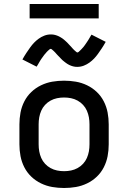

<svg xmlns="http://www.w3.org/2000/svg" viewBox="-20 -931 640 959"><path d="M300 8Q270 8 241 3Q212 -2 185 -15Q158 -28 136.5 -48.5Q115 -69 101.5 -95.5Q88 -122 82.5 -151Q77 -180 77 -210V-310Q77 -340 82.5 -369Q88 -398 101.5 -424.5Q115 -451 136.5 -471.5Q158 -492 185 -505Q212 -518 241 -523Q270 -528 300 -528Q330 -528 359 -523Q388 -518 415 -505Q442 -492 463.5 -471.5Q485 -451 498.5 -424.5Q512 -398 517.5 -369Q523 -340 523 -310V-210Q523 -180 517.5 -151Q512 -122 498.5 -95.5Q485 -69 463.5 -48.5Q442 -28 415 -15Q388 -2 359 3Q330 8 300 8ZM300 -76Q318 -76 335 -79.5Q352 -83 367.5 -91.5Q383 -100 395 -113Q407 -126 414 -142Q421 -158 424 -175Q427 -192 427 -210V-310Q427 -328 424 -345Q421 -362 414 -378Q407 -394 395 -407Q383 -420 367.5 -428.5Q352 -437 335 -440.5Q318 -444 300 -444Q282 -444 265 -440.5Q248 -437 232.5 -428.5Q217 -420 205 -407Q193 -394 186 -378Q179 -362 176 -345Q173 -328 173 -310V-210Q173 -192 176 -175Q179 -158 186 -142Q193 -126 205 -113Q217 -100 232.5 -91.5Q248 -83 265 -79.5Q282 -76 300 -76ZM366 -597Q361 -597 355.5 -597.5Q350 -598 345 -599.5Q340 -601 335.5 -602.5Q331 -604 326 -606.5Q321 -609 317 -611.5Q313 -614 309 -617Q305 -620 300.5 -623.5Q296 -627 292 -630.5Q288 -634 284.5 -638Q281 -642 277.5 -645.5Q274 -649 270.5 -652.5Q267 -656 263 -660.5Q259 -665 255.5 -669Q252 -673 248.5 -676Q245 -679 240.5 -683Q236 -687 234 -687Q230 -687 227 -684Q224 -681 219.5 -677.5Q215 -674 213 -671Q211 -668 208.5 -665.5Q206 -663 203.5 -660Q201 -657 198.5 -653.5Q196 -650 193.5 -646.5Q191 -643 188 -639Q185 -635 182 -630Q179 -625 176 -620Q173 -615 170 -609.5Q167 -604 163 -598L92 -634Q102 -652 112 -667Q122 -682 131 -694.5Q140 -707 150 -717.5Q160 -728 173 -737.5Q186 -747 201.5 -753Q217 -759 234 -759Q239 -759 244.5 -758.5Q250 -758 255 -756.5Q260 -755 264.5 -753.5Q269 -752 274 -749.5Q279 -747 283 -744.5Q287 -742 291 -739.5Q295 -737 299.5 -733Q304 -729 308 -725.5Q312 -722 315.5 -718.5Q319 -715 322.5 -711Q326 -707 329.5 -703.5Q333 -700 337 -695.5Q341 -691 344.5 -687Q348 -683 351.5 -680Q355 -677 359.5 -673Q364 -669 366 -669Q370 -669 373 -672Q376 -675 380.5 -679Q385 -683 387 -685.5Q389 -688 391.5 -690.5Q394 -693 396.5 -696Q399 -699 401.5 -702.5Q404 -706 406.5 -709.5Q409 -713 412 -717.5Q415 -722 418 -726.5Q421 -731 424 -736Q427 -741 430 -746.5Q433 -752 437 -758L508 -722Q498 -704 488 -689Q478 -674 469 -661.5Q460 -649 450 -638.5Q440 -628 427 -618.5Q414 -609 398.5 -603Q383 -597 366 -597ZM128 -839V-911H473V-839Z"/></svg>

Font: Iosevka Aile Medium
Style: Regular
Weight: 500
Designer: Belleve Invis
Foundry: Belleve Invis
Version: Version 27.3.5; ttfautohint (v1.8.4)